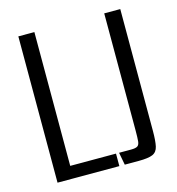

<svg xmlns="http://www.w3.org/2000/svg" viewBox="-96 -703 723 786"><g transform="rotate(-15 266.0 -310.0)"><path d="M52 -620H120V-53H314V0H52ZM337 0 327 -53H378Q397 -53 405 -58Q413 -63 414.5 -78Q416 -93 416 -124V-620H484V-104Q484 -62 479 -39Q474 -16 455.5 -8Q437 0 396 0Z"/></g></svg>

Font: Smooch Sans Thin Medium
Style: Regular
Weight: 500
Version: Version 1.010